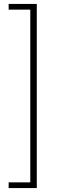

<svg xmlns="http://www.w3.org/2000/svg" viewBox="-20 -762 318 976"><path d="M167 194V-742H24V-713H134V165H24V194Z"/></svg>

Font: Chess Sans ExtraLight
Style: Regular
Weight: 275
Designer: Wolf Bōese
Foundry: Wolf Bōese
Version: Version 7.223;Glyphs 3.3 (3306)